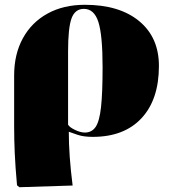

<svg xmlns="http://www.w3.org/2000/svg" viewBox="-20 -557 710 801"><path d="M61 224 51 216Q44 139 41.5 82Q39 25 39 -29V-242Q39 -331 75.5 -397.5Q112 -464 178.5 -500.5Q245 -537 334 -537Q478 -537 560.5 -469Q643 -401 643 -282Q643 -142 570.5 -64Q498 14 367 14Q329 14 304 5.5Q279 -3 268 -7H267Q267 92 283 217ZM334 -4Q363 -4 379 -27.5Q395 -51 401.5 -110.5Q408 -170 408 -277Q408 -410 390.5 -465Q373 -520 330 -520Q293 -520 278.5 -480.5Q264 -441 264 -342V-37Q270 -26 293 -15Q316 -4 334 -4Z"/></svg>

Font: Display Black
Style: Regular
Weight: 900
Designer: Latin by Veronika Burian and Jose Scaglione. Greek by Irene Vlachou. Cyrillic by Vera Evstafieva.
Foundry: TypeTogether
Version: Version 3.002